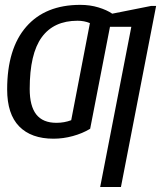

<svg xmlns="http://www.w3.org/2000/svg" viewBox="-20 -558 659 786"><path d="M390.1 207.5 517.6 -448.2H430.2L349.1 -30.8Q317.4 -11.7 278.1 -1Q238.8 9.8 199.2 9.8Q107.9 9.8 58.6 -40.5Q9.3 -90.8 9.3 -191.9Q9.3 -358.9 87.4 -448.5Q165.5 -538.1 308.6 -538.1Q348.6 -538.1 383.1 -527.6Q417.5 -517.1 439.5 -502L598.6 -533.7H619.1L475.1 207.5ZM348.1 -463.4Q324.7 -473.1 297.4 -473.1Q200.2 -473.1 150.9 -405.5Q101.6 -337.9 101.6 -193.8Q101.6 -124 128.4 -89.6Q155.3 -55.2 210.9 -55.2Q243.2 -55.2 271.5 -65.9Z"/></svg>

Font: Cousine
Style: Italic
Weight: 400
Italic angle: -12°
Monospace: yes
Designer: Steve Matteson
Foundry: Monotype Imaging Inc.
Version: Version 1.21